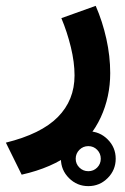

<svg xmlns="http://www.w3.org/2000/svg" viewBox="-53 -321 420 647"><path d="M152.3 213.9Q152.3 175.8 179.4 148.7Q206.5 121.6 244.6 121.6Q282.7 121.6 309.8 148.7Q336.9 175.8 336.9 213.9Q336.9 252 309.8 279.1Q282.7 306.2 244.6 306.2Q206.5 306.2 179.4 279.1Q152.3 252 152.3 213.9ZM202.1 213.9Q202.1 231.4 214.6 243.7Q227.1 255.9 244.6 255.9Q262.2 255.9 274.4 243.7Q286.6 231.4 286.6 213.9Q286.6 196.3 274.4 183.8Q262.2 171.4 244.6 171.4Q227.1 171.4 214.6 183.8Q202.1 196.3 202.1 213.9ZM269.5 -301.3Q292.5 -248.5 305.4 -190.2Q318.4 -131.8 318.4 -74.7Q318.4 5.4 286.4 74.7Q254.4 144 188.5 194.3Q122.6 244.6 20 267.6L-33.2 159.7Q85.4 130.4 141.8 73.5Q198.2 16.6 198.2 -66.9Q198.2 -110.8 185.8 -162.1Q173.3 -213.4 153.8 -259.8Z"/></svg>

Font: Vazir FD
Style: Bold-FD
Weight: 700
Designer: Saber Rastikerdar
Foundry: Saber Rastikerdar
Version: Version 30.1.0